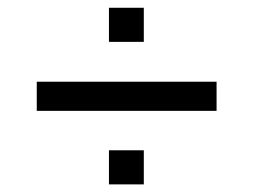

<svg xmlns="http://www.w3.org/2000/svg" viewBox="-20 -508 665 504"><path d="M76.5 -217V-293.5H548.5V-217ZM266 -24V-113.5H357.5V-24ZM266 -398.1V-487.6H357.5V-398.1Z"/></svg>

Font: Archivo Variable SemiBold
Style: Regular
Weight: 600
Designer: Hector Gatti
Foundry: Omnibus-Type
Version: Version 2.001